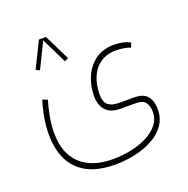

<svg xmlns="http://www.w3.org/2000/svg" viewBox="-127 -586 931 952"><g transform="rotate(-20 338.5 -110.0)"><path d="M282.2 -330.6 262.7 -320.8 196.8 -455.1 130.9 -320.8 111.3 -330.6 178.2 -466.3H215.3ZM321.8 246.1Q194.3 246.1 128.7 180.9Q63 115.7 63 -6.8Q63 -48.3 70.6 -92.8Q78.1 -137.2 91.8 -180.7L117.7 -170.9Q106 -130.4 98.1 -87.9Q90.3 -45.4 90.3 -3.9Q90.3 102.1 150.1 159.4Q210 216.8 321.8 216.8Q369.1 216.8 416 207.3Q462.9 197.8 501.5 178.5Q540 159.2 563.2 130.1Q586.4 101.1 586.4 62.5Q586.4 33.7 573 14.2Q559.6 -5.4 521 -5.4H441.9Q402.3 -5.4 379.9 -20Q357.4 -34.7 348.1 -58.1Q338.9 -81.5 338.9 -107.9Q338.9 -162.1 359.1 -209.2Q379.4 -256.3 419.2 -285.6Q459 -314.9 518.1 -314.9Q568.4 -314.9 603 -296.4L594.2 -272.5Q577.6 -278.3 559.1 -281.7Q540.5 -285.2 519 -285.2Q468.8 -285.2 435.1 -261.5Q401.4 -237.8 384.5 -197.5Q367.7 -157.2 367.7 -107.4Q367.7 -65.4 388.2 -50.3Q408.7 -35.2 441.9 -35.2H521Q572.8 -35.2 593.3 -9.8Q613.8 15.6 613.8 60.5Q613.8 106.9 589.6 141.8Q565.4 176.8 523.9 199.7Q482.4 222.7 430.2 234.4Q377.9 246.1 321.8 246.1Z"/></g></svg>

Font: Vazirmatn FD Thin
Style: Regular
Weight: 100
Designer: Saber Rastikerdar
Foundry: Saber Rastikerdar
Version: Version 33.003